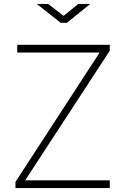

<svg xmlns="http://www.w3.org/2000/svg" viewBox="-20 -949 632 969"><path d="M375 -929 301 -869 223 -929H166L286 -834H318L435 -929ZM58 0H534V-39H107L534 -693V-723H67V-684H483L58 -31Z"/></svg>

Font: United Sans Thin
Style: Regular
Weight: 100
Designer: Pablo Impallari, Rodrigo Fuenzalida (Modified by Dan O. Williams)
Version: Version 1.000;PS 001.000;hotconv 1.0.88;makeotf.lib2.5.64775